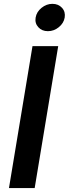

<svg xmlns="http://www.w3.org/2000/svg" viewBox="-20 -964 353 984"><path d="M278.3 -727.5 157.7 0H25.9L146.5 -727.5ZM225.6 -804.2Q194.8 -804.2 176.3 -824.7Q157.7 -845.2 162.6 -874Q167.5 -903.3 192.9 -923.8Q218.3 -944.3 248.5 -944.3Q279.3 -944.3 297.9 -923.8Q316.4 -903.3 311.5 -874Q306.6 -845.2 281.5 -824.7Q256.3 -804.2 225.6 -804.2Z"/></svg>

Font: Inter Semi Bold
Style: Italic
Weight: 600
Italic angle: -9.39999°
Designer: Rasmus Andersson
Foundry: rsms
Version: Version 4.000;git-3c8e0fc